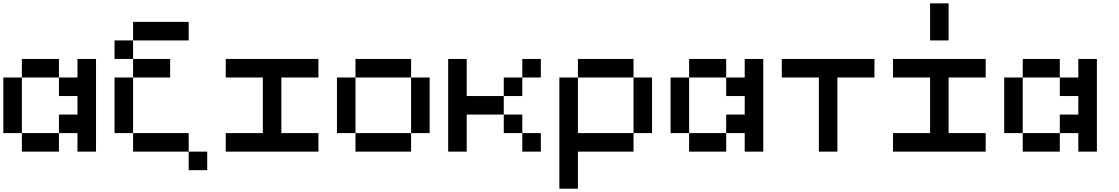

<svg xmlns="http://www.w3.org/2000/svg" viewBox="-20 -909 6707 1151"><path d="M111.1 -111.1H0V-444.4H111.1ZM444.4 -333.3H333.3V-444.4H444.4V-555.6H555.6V0H444.4V-111.1H333.3V-222.2H444.4ZM333.3 0H111.1V-111.1H333.3ZM333.3 -444.4H111.1V-555.6H333.3Z M777.8 -666.7V-777.8H1111.1V-666.7ZM666.7 -555.6V-666.7H777.8V-555.6ZM777.8 -444.4V-555.6H1000V-444.4ZM666.7 -111.1V-444.4H777.8V-111.1ZM777.8 0V-111.1H1111.1V0ZM1222.2 111.1H1111.1V0H1222.2Z M1555.6 -444.4H1333.3V-555.6H1888.9V-444.4H1666.7V-111.1H1888.9V0H1333.3V-111.1H1555.6Z M2111.1 -111.1H2000V-444.4H2111.1ZM2444.4 -444.4H2111.1V-555.6H2444.4ZM2555.6 -111.1H2444.4V-444.4H2555.6ZM2444.4 0H2111.1V-111.1H2444.4Z M2777.8 -222.2V0H2666.7V-555.6H2777.8V-333.3H3000V-222.2ZM3222.2 0H3111.1V-111.1H3222.2ZM3111.1 -111.1H3000V-222.2H3111.1ZM3222.2 -444.4H3111.1V-555.6H3222.2ZM3111.1 -333.3H3000V-444.4H3111.1Z M3777.8 -444.4H3444.4V-555.6H3777.8ZM3444.4 0V222.2H3333.3V-444.4H3444.4V-111.1H3777.8V0ZM3888.9 -111.1H3777.8V-444.4H3888.9Z M4111.1 -111.1H4000V-444.4H4111.1ZM4444.4 -333.3H4333.3V-444.4H4444.4V-555.6H4555.6V0H4444.4V-111.1H4333.3V-222.2H4444.4ZM4333.3 0H4111.1V-111.1H4333.3ZM4333.3 -444.4H4111.1V-555.6H4333.3Z M5222.2 -555.6V-444.4H5000V0H4888.9V-444.4H4666.7V-555.6Z M5555.6 -444.4H5333.3V-555.6H5888.9V-444.4H5666.7V-111.1H5888.9V0H5333.3V-111.1H5555.6ZM5666.7 -666.7H5555.6V-888.9H5666.7Z M6111.1 -111.1H6000V-444.4H6111.1ZM6444.4 -333.3H6333.3V-444.4H6444.4V-555.6H6555.6V0H6444.4V-111.1H6333.3V-222.2H6444.4ZM6333.3 0H6111.1V-111.1H6333.3ZM6333.3 -444.4H6111.1V-555.6H6333.3Z"/></svg>

Font: Pixeloid Mono
Style: Regular
Weight: 400
Monospace: yes
Designer: GGBotNet
Foundry: GGBotNet
Version: 0.5